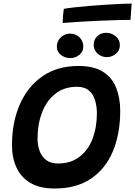

<svg xmlns="http://www.w3.org/2000/svg" viewBox="-20 -1029 756 1074"><path d="M285 25.5Q202.5 25.5 150 -5.8Q97.5 -37 72.2 -91.8Q47 -146.5 47 -216Q47 -345 91 -445.2Q135 -545.5 218 -602.8Q301 -660 419 -660Q506 -660 557 -627Q608 -594 630.2 -537Q652.5 -480 652.5 -409Q652.5 -281.5 611.8 -183.5Q571 -85.5 489.5 -30Q408 25.5 285 25.5ZM304.5 -114.5Q376.5 -114.5 425 -152Q473.5 -189.5 497.8 -253.2Q522 -317 522 -395.5Q522 -432.5 512.2 -466.5Q502.5 -500.5 478.2 -522Q454 -543.5 410 -543.5Q338 -543.5 288.8 -504Q239.5 -464.5 214.8 -398.8Q190 -333 190 -254.5Q190 -217.5 201.2 -185.8Q212.5 -154 237.5 -134.2Q262.5 -114.5 304.5 -114.5ZM578 -709.5Q548 -709.5 526 -729Q504 -748.5 504 -778Q504 -807 524 -826.2Q544 -845.5 572.5 -845.5Q604 -845.5 627.2 -826Q650.5 -806.5 650.5 -776.5Q650.5 -745.5 627.8 -727.5Q605 -709.5 578 -709.5ZM372.5 -704Q343.5 -704 320.8 -721.8Q298 -739.5 298 -768Q298 -799 320 -820Q342 -841 371.5 -841Q404 -841 425 -820Q446 -799 446 -768.5Q446 -740.5 424 -722.2Q402 -704 372.5 -704ZM710 -918Q680.5 -918 633.8 -916.5Q587 -915 533 -912.8Q479 -910.5 426 -907.2Q373 -904 330.5 -900.5Q331 -920.5 332.5 -940.8Q334 -961 337 -979.5Q358.5 -983.5 395.8 -987.8Q433 -992 478.2 -995.8Q523.5 -999.5 569 -1002.5Q614.5 -1005.5 653.5 -1007.2Q692.5 -1009 716.5 -1009Z"/></svg>

Font: Grandstander SemiBold
Style: Italic
Weight: 600
Italic angle: -15°
Designer: Tyler Finck
Foundry: Etcetera Type Co
Version: Version 1.200; ttfautohint (v1.8.3)